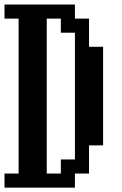

<svg xmlns="http://www.w3.org/2000/svg" viewBox="-20 -817 540 852"><path d="M187.5 -46.9H250V-109.4H312.5V-671.9H250V-734.4H187.5ZM0 15.6V-46.9H62.5V-734.4H0V-796.9H312.5V-734.4H375V-609.4H437.5V-171.9H375V-46.9H312.5V15.6Z"/></svg>

Font: KH Dot Dougenzaka 16
Style: Regular
Weight: 400
Designer: Original version for X68000 by Keitarou Hiraki (http://hp.vector.co.jp/authors/VA000874/) / TrueType conversion by Homem
Version: Version 1.00.20150527